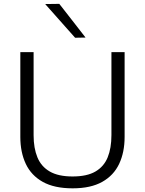

<svg xmlns="http://www.w3.org/2000/svg" viewBox="-20 -990 771 1020"><path d="M366 10.5Q268.5 10.5 207.2 -23.8Q146 -58 117 -119.5Q88 -181 88 -262.5Q88 -284 88 -317.5Q88 -351 88 -391.8Q88 -432.5 88 -475Q88 -541.5 88 -597.2Q88 -653 88 -713H158.5Q158.5 -653 158.5 -597.2Q158.5 -541.5 158.5 -475V-271.5Q158.5 -203 178.8 -154Q199 -105 244.5 -78.8Q290 -52.5 365.5 -52.5Q442 -52.5 487 -78.8Q532 -105 552 -154Q572 -203 572 -272.5V-475Q572 -541.5 572 -597.2Q572 -653 572 -713H642Q642 -653 642 -597.2Q642 -541.5 642 -475Q642 -432.5 642 -391.8Q642 -351 642 -317.2Q642 -283.5 642 -262.5Q642 -181 613 -119.5Q584 -58 523 -23.8Q462 10.5 366 10.5ZM379 -789.5Q353 -819 326.8 -848.2Q300.5 -877.5 274 -907.8Q247.5 -938 220 -968.5L295 -969.5Q330 -925 364.8 -880.2Q399.5 -835.5 434.5 -790.5Z"/></svg>

Font: Commissioner Thin Light
Style: Regular
Weight: 300
Version: Version 1.000